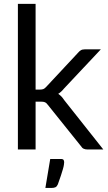

<svg xmlns="http://www.w3.org/2000/svg" viewBox="-20 -756 548 971"><path d="M160 -736.5H70.5V0H160V-242H185.5C195.5 -242 202.9 -240.9 207.8 -238.8C212.6 -236.6 217.5 -232 222.5 -225L389 -17.5C393 -10.8 397.8 -6.2 403.2 -3.8C408.8 -1.2 415.3 0 423 0H502.5L304.5 -250C300.2 -256.7 295.6 -262.6 290.8 -267.8C285.9 -272.9 280.5 -277.5 274.5 -281.5C284.8 -287.8 294.5 -296.7 303.5 -308L490 -506.5H409.5C400.8 -506.5 393.9 -504.9 388.8 -501.8C383.6 -498.6 378.7 -494.2 374 -488.5L214 -317C209 -311.3 204.2 -307.6 199.8 -305.8C195.2 -303.9 189.7 -303 183 -303H160ZM287.5 48H234L209.5 194.5H240.5C248.8 194.5 255.4 193.3 260.2 191C265.1 188.7 269.2 183.8 272.5 176.5C278.8 159.2 284.1 144.2 288.2 131.5C292.4 118.8 295.8 108.1 298.2 99.2C300.8 90.4 302.4 83.2 303.2 77.5C304.1 71.8 304.5 67.5 304.5 64.5C304.5 60.5 303.6 56.8 301.8 53.2C299.9 49.8 295.2 48 287.5 48Z"/></svg>

Font: LatoLatin
Style: Regular
Weight: 400
Designer: Lukasz Dziedzic with Adam Twardoch and Botio Nikoltchev
Foundry: tyPoland Lukasz Dziedzic
Version: Version 2.015; 2015-08-06; http://www.latofonts.com/